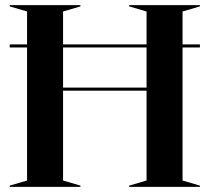

<svg xmlns="http://www.w3.org/2000/svg" viewBox="-20 -732 821 752"><path d="M18 -5 86 -25V-546H18V-558H86V-687L18 -707V-712H295V-707L227 -687V-558H554V-687L486 -707V-712H763V-707L695 -687V-558H763V-546H695V-25L763 -5V0H486V-5L554 -25V-377H227V-25L295 -5V0H18ZM554 -389V-546H227V-389Z"/></svg>

Font: Nyght Serif Medium
Style: Regular
Weight: 500
Designer: Maksym Kobuzan
Version: Version 0.410